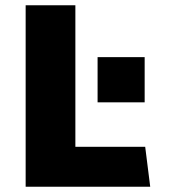

<svg xmlns="http://www.w3.org/2000/svg" viewBox="-20 -706 640 726"><path d="M77 0V-686H265V-151H529L548 0ZM349 -319V-490H527V-319Z"/></svg>

Font: Chivo Mono Medium ExtraBold
Style: Regular
Weight: 800
Monospace: yes
Version: Version 1.008